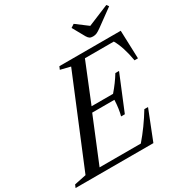

<svg xmlns="http://www.w3.org/2000/svg" viewBox="-283 -1136 1244 1301"><g transform="rotate(-30 338.5 -485.0)"><path d="M541 0H-67.9L-58.1 -22.9L34.2 -42L317.9 -728L240.2 -747.1L250 -770H730L737.8 -549.8H710.9Q691.4 -663.6 652.8 -730H426.8L303.2 -425.8H471.2Q520 -481.9 555.2 -540H584L471.2 -266.1H441.9Q455.6 -314.5 459 -386.2H285.2L143.1 -40H465.8Q541 -127.4 603 -230H631.8ZM548.8 -830.1Q532.2 -830.1 522.9 -836.2Q513.7 -842.3 504.9 -856.9L451.2 -953.1L477.1 -970.2L567.9 -901.9L732.9 -970.2L745.1 -953.1L612.8 -856.9Q592.3 -842.3 579.1 -836.2Q565.9 -830.1 548.8 -830.1Z"/></g></svg>

Font: Libre Caslon Text
Style: Italic
Weight: 400
Italic angle: -25°
Designer: Pablo Impallari, Rodrigo Fuenzalida
Foundry: Pablo Impallari, Rodrigo Fuenzalida
Version: Version 1.002